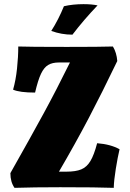

<svg xmlns="http://www.w3.org/2000/svg" viewBox="-20 -902 626 925"><path d="M556 -183Q547 -145 538 -89.5Q529 -34 528 3Q450 0 270 0Q142 0 50 3Q30 -25 30 -68Q129 -243 191 -357Q253 -471 317 -601H264Q232 -601 212 -589Q192 -577 177.5 -546.5Q163 -516 149 -456Q75 -456 43 -470Q56 -515 62 -571.5Q68 -628 68 -678Q118 -676 302 -676Q463 -676 524 -678Q542 -648 545 -608Q472 -456 408 -334Q344 -212 264 -75H300Q345 -75 371.5 -86Q398 -97 415.5 -126Q433 -155 448 -212Q513 -207 556 -183ZM227 -753Q262 -808 288 -872Q331 -882 382 -882Q422 -882 450 -876Q384 -807 329 -735Q276 -735 227 -753Z"/></svg>

Font: Vollkorn SC Black
Style: Regular
Weight: 900
Designer: Friedrich Althausen
Foundry: Friedrich Althausen
Version: Version 4.015